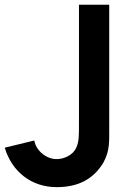

<svg xmlns="http://www.w3.org/2000/svg" viewBox="-20 -770 562 806"><path d="M438.5 -750V-244.8C438.5 -172.9 441.7 -138.5 413.5 -86.5C370.8 -16.7 307.3 15.6 217.7 15.6C110.4 15.6 29.2 -51 0 -150L124 -180.2C131.2 -137.5 174 -102.1 217.7 -102.1C249 -102.1 287.5 -118.8 301 -152.1C311.5 -175 311.5 -203.1 311.5 -244.8V-750Z"/></svg>

Font: Manrope3 Bold
Style: Regular
Weight: 700
Designer: Mikhail Sharanda
Foundry: Mikhail Sharanda
Version: Version 3.000;PS 003.000;hotconv 1.0.88;makeotf.lib2.5.64775